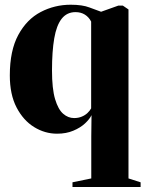

<svg xmlns="http://www.w3.org/2000/svg" viewBox="-20 -540 600 792"><path d="M279 231.5V212L356.5 196V23L357.5 -65Q350 -49 330.8 -31Q311.5 -13 282.2 -0.8Q253 11.5 215.5 11.5Q165 11.5 120.5 -16Q76 -43.5 48.2 -97Q20.5 -150.5 20.5 -229Q20.5 -331.5 55.5 -396Q90.5 -460.5 148 -490.5Q205.5 -520.5 271.5 -520.5Q320 -520.5 349 -509.2Q378 -498 397 -491.5L468.5 -517H486.5L510 -501V196L560 212V231.5ZM285.5 -53Q303 -53 317 -58.8Q331 -64.5 340.8 -73.8Q350.5 -83 356 -93V-451Q346.5 -469.5 330 -479.8Q313.5 -490 291.5 -490Q256 -490 234.5 -462.8Q213 -435.5 203.8 -382Q194.5 -328.5 194.5 -249.5Q194.5 -174 207.2 -131.2Q220 -88.5 240.5 -70.8Q261 -53 285.5 -53Z"/></svg>

Font: Merriweather 144pt ExtraBold
Style: Regular
Weight: 800
Version: Version 2.100